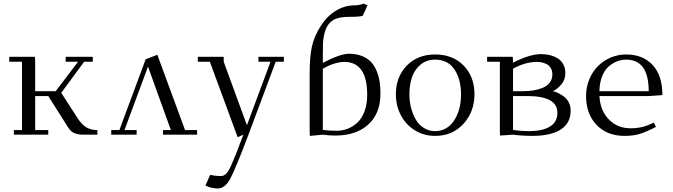

<svg xmlns="http://www.w3.org/2000/svg" viewBox="-20 -759 3791 1082"><path d="M32.2 -411.1V-439H176.8L178.2 -411.1V-245.1H293.9L419.9 -411.1H350.1V-439H502.9V-411.1H454.1L325.2 -235.8L418 -91.8Q443.4 -53.7 469.2 -39.8Q495.1 -25.9 528.8 -25.9V0H449.2Q420.4 0 399.7 -8.5Q378.9 -17.1 363.8 -41L252 -217.8H178.2V-25.9H252V0H58.1V-25.9H104V-411.1Z M606.9 0V-25.9H652.8L800.8 -424.8L866.7 -450.2L1022.9 -25.9H1090.8V0H898.9V-25.9H942.9L814 -383.8L681.6 -25.9H750V0Z M1094.7 -411.1V-439H1240.7V-411.1L1371.6 -53.2L1504.4 -411.1H1436.5V-439H1579.6V-411.1H1533.7L1378.4 4.9Q1306.6 194.3 1277.3 248.8Q1248 303.2 1205.6 303.2Q1188.5 303.2 1159.7 295.9L1137.7 286.1L1164.6 226.1Q1192.4 232.9 1222.7 232.9Q1234.4 232.9 1241.7 229.5Q1249 226.1 1259 214.8Q1269 203.6 1281 177.2Q1293 150.9 1309.6 109.4Q1326.2 67.9 1351.6 0L1319.3 14.2L1162.6 -411.1Z M1725.1 -19V-350.1Q1725.1 -436.5 1737.5 -495.6Q1750 -554.7 1789.1 -615.2Q1823.7 -668.9 1873.5 -699Q1923.3 -729 1979 -729Q2005.9 -729 2029.3 -738.8L2051.3 -729L2023.9 -669.9Q2006.8 -664.1 1949.2 -664.1Q1902.8 -664.1 1874 -653.6Q1845.2 -643.1 1828.1 -617.2Q1814.5 -596.2 1807.9 -568.6Q1801.3 -541 1800.3 -519.8Q1799.3 -498.5 1799.3 -454.1V-404.8Q1897 -456.1 1947.3 -456.1Q1988.8 -456.1 2020.5 -443.1Q2052.2 -430.2 2071.5 -409.2Q2090.8 -388.2 2103 -357.9Q2115.2 -327.6 2119.6 -297.1Q2124 -266.6 2124 -231Q2124 -119.6 2055.7 -57.4Q1987.3 4.9 1869.1 4.9Q1833 4.9 1799.3 0L1726.1 6.8ZM1799.3 -26.9Q1837.9 -22 1877.9 -22Q1910.2 -22 1939.9 -33.7Q1969.7 -45.4 1994.6 -68.6Q2019.5 -91.8 2034.4 -132.1Q2049.3 -172.4 2049.3 -224.1Q2049.3 -410.2 1919.9 -410.2Q1897.5 -410.2 1873 -403.3Q1848.6 -396.5 1835.2 -390.1Q1821.8 -383.8 1799.3 -372.1Z M2210.9 -228Q2210.9 -325.7 2272.2 -388.9Q2333.5 -452.1 2432.1 -452.1Q2531.7 -452.1 2592.8 -389.6Q2653.8 -327.1 2653.8 -228Q2653.8 -129.4 2591.8 -61.3Q2529.8 6.8 2432.1 6.8Q2368.2 6.8 2317.1 -25.1Q2266.1 -57.1 2238.5 -110.6Q2210.9 -164.1 2210.9 -228ZM2287.1 -228Q2287.1 -189.5 2296.1 -153.1Q2305.2 -116.7 2322.3 -86.7Q2339.4 -56.6 2367.9 -38.3Q2396.5 -20 2432.1 -20Q2461.4 -20 2485.8 -32Q2510.3 -43.9 2526.9 -63.7Q2543.5 -83.5 2555.4 -110.1Q2567.4 -136.7 2572.8 -166Q2578.1 -195.3 2578.1 -226.1Q2578.1 -312.5 2541 -367.7Q2503.9 -422.9 2432.1 -422.9Q2384.3 -422.9 2350.8 -395.5Q2317.4 -368.2 2302.2 -325.2Q2287.1 -282.2 2287.1 -228Z M2725.1 -411.1V-439H2869.6L2871.1 -411.1V-405.8Q2965.8 -454.1 3029.8 -454.1Q3055.7 -454.1 3079.1 -448.2Q3102.5 -442.4 3122.6 -430.2Q3142.6 -418 3154.3 -396.7Q3166 -375.5 3166 -347.2Q3166 -309.1 3142.8 -282.5Q3119.6 -255.9 3095.7 -245.1Q3109.9 -242.2 3124.8 -235.1Q3139.6 -228 3156.7 -215.8Q3173.8 -203.6 3184.8 -182.9Q3195.8 -162.1 3195.8 -136.2Q3195.8 -64 3139.4 -28.6Q3083 6.8 2980 6.8Q2925.8 6.8 2871.1 0L2797.9 4.9L2796.9 -20V-411.1ZM2871.1 -26.9Q2916 -20 2962.9 -20Q3035.2 -20 3078.1 -45.2Q3121.1 -70.3 3121.1 -124Q3121.1 -217.8 2950.7 -217.8H2871.1ZM2871.1 -245.1H2927.7Q2958.5 -245.1 2985.6 -249.5Q3012.7 -253.9 3037.8 -263.9Q3063 -273.9 3077.9 -293.5Q3092.8 -313 3092.8 -339.8Q3092.8 -357.4 3086.4 -370.6Q3080.1 -383.8 3070.8 -391.1Q3061.5 -398.4 3048.8 -402.8Q3036.1 -407.2 3026.1 -408.7Q3016.1 -410.2 3005.9 -410.2Q2940.9 -410.2 2871.1 -372.1Z M3282.7 -217.8Q3282.7 -267.6 3300.8 -311.5Q3318.8 -355.5 3349.4 -386.2Q3379.9 -417 3421.4 -434.6Q3462.9 -452.1 3508.8 -452.1Q3602.5 -452.1 3657.7 -392.8Q3712.9 -333.5 3712.9 -223.1L3639.6 -217.8H3357.9Q3362.8 -134.8 3411.6 -85.4Q3460.4 -36.1 3532.7 -36.1Q3570.8 -36.1 3600.6 -43.7Q3630.4 -51.3 3664.6 -67.9L3676.8 -43.9Q3620.6 -15.1 3585 -4.2Q3549.3 6.8 3499.5 6.8Q3400.9 6.8 3341.8 -55.2Q3282.7 -117.2 3282.7 -217.8ZM3357.9 -245.1H3635.7Q3635.7 -422.9 3508.8 -422.9Q3482.4 -422.9 3457.5 -413.3Q3432.6 -403.8 3409.9 -384Q3387.2 -364.3 3373 -328.4Q3358.9 -292.5 3357.9 -245.1Z"/></svg>

Font: Dehuti
Style: Book
Weight: 400
Version: Version 1.2